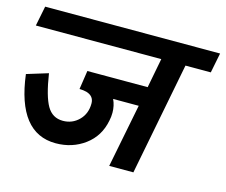

<svg xmlns="http://www.w3.org/2000/svg" viewBox="-116 -698 959 815"><g transform="rotate(15 363.0 -291.0)"><path d="M627.5 -495 531.2 0H425L480 -278.8H367.5Q380 -252.5 380 -221.2Q380 -203.8 376.2 -186.2Q362.5 -115 307.5 -74.4Q252.5 -33.8 180 -33.8Q13.8 -33.8 -17.5 -285L76.2 -313.8Q91.2 -216.2 115 -175Q138.8 -133.8 185 -133.8Q226.2 -133.8 255 -162.5Q283.8 -191.2 283.8 -236.2Q283.8 -268.8 250 -278.8Q236.2 -282.5 218.8 -282.5L231.2 -365H496.2L521.2 -495H-30L-12.5 -582.5H756.2L738.8 -495Z"/></g></svg>

Font: Cambay
Style: Bold Italic
Weight: 700
Italic angle: -11°
Designer: Pooja Saxena
Foundry: Pooja Saxena
Version: Version 1.006;PS 001.006;hotconv 1.0.70;makeotf.lib2.5.58329